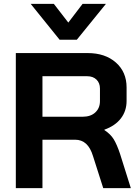

<svg xmlns="http://www.w3.org/2000/svg" viewBox="-20 -975 718 995"><path d="M62 -700H434Q525 -700 580.5 -651Q636 -602 636 -522V-452Q636 -400 606.5 -361.5Q577 -323 521 -303V-301Q553 -280 569.5 -253Q586 -226 602 -178L658 0H515L462 -166Q449 -209 426 -230Q403 -251 369 -251H200V0H62ZM408 -370Q450 -370 474 -392.5Q498 -415 498 -451V-516Q498 -545 480 -562.5Q462 -580 432 -580H200V-370ZM139 -955H259L334 -858L408 -955H529L378 -769H289Z"/></svg>

Font: Bai Jamjuree
Style: Bold
Weight: 700
Designer: Katatrad Aksorn Co.,Ltd.
Foundry: Cadson Demak Co.,Ltd.
Version: Version 1.000; ttfautohint (v1.6)